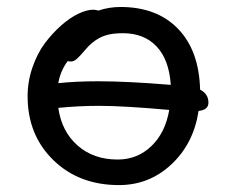

<svg xmlns="http://www.w3.org/2000/svg" viewBox="-20 -518 661 550"><path d="M320.8 12.2Q206.1 12.2 132.6 -59.6Q59.1 -131.3 59.1 -242.2Q59.1 -284.7 73 -325Q86.9 -365.2 108.6 -394.3Q130.4 -423.3 155.8 -445.6Q181.2 -467.8 205.1 -479Q229 -490.2 247.1 -490.2Q252.4 -490.2 262.2 -487.8Q292 -498 325.2 -498Q429.2 -498 489.7 -435.8Q550.3 -373.5 553.2 -261.2Q577.1 -249 577.1 -224.1Q577.1 -203.1 548.8 -200.2Q534.7 -106.9 471.2 -47.4Q407.7 12.2 320.8 12.2ZM261.2 -285.2Q345.2 -285.2 469.2 -274.9Q464.4 -347.2 428.5 -385Q392.6 -422.9 332 -422.9Q301.8 -422.9 282 -416.5Q262.2 -410.2 245.1 -396Q234.4 -387.7 222.2 -373Q210 -358.4 200.9 -350.1Q191.9 -341.8 183.1 -341.8Q180.7 -341.8 177.7 -342.3Q174.8 -342.8 173.8 -342.8Q152.8 -314.5 147 -279.8Q198.2 -285.2 261.2 -285.2ZM263.2 -214.8Q205.6 -214.8 147 -209Q156.7 -141.1 202.4 -101.1Q248 -61 316.9 -61Q373.5 -61 413.6 -99.4Q453.6 -137.7 464.8 -203.1Q335 -214.8 263.2 -214.8Z"/></svg>

Font: Shantell Sans Normal
Style: Regular
Weight: 400
Designer: Stephen Nixon, Anya Danilova, Shantell Martin
Foundry: Arrow Type
Version: Version 1.006;[559af2be0]